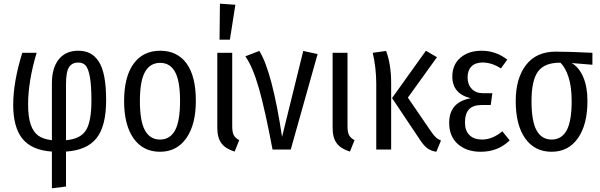

<svg xmlns="http://www.w3.org/2000/svg" viewBox="-20 -813 3263 1044"><path d="M557.1 -268.1Q557.1 -127.4 504.9 -61.8Q452.6 3.9 338.9 11.2V201.2L262.2 210.9V11.2Q153.3 3.9 102.5 -58.1Q51.8 -120.1 51.8 -243.2Q51.8 -366.7 101.1 -525.9H179.2Q132.8 -371.1 132.8 -245.1Q132.8 -176.8 147.2 -135.3Q161.6 -93.8 189.2 -74.7Q216.8 -55.7 262.2 -50.8V-359.9Q262.2 -443.8 299.8 -490.5Q337.4 -537.1 404.8 -537.1Q441.4 -537.1 468.5 -523.7Q495.6 -510.3 516.1 -479.7Q536.6 -449.2 546.9 -396.2Q557.1 -343.3 557.1 -268.1ZM338.9 -50.8Q417 -57.1 447 -104.2Q477.1 -151.4 477.1 -266.1Q477.1 -348.6 468.8 -394.5Q460.4 -440.4 445.6 -456.8Q430.7 -473.1 404.8 -473.1Q372.6 -473.1 355.7 -448.2Q338.9 -423.3 338.9 -355Z M851.1 -537.1Q943.8 -537.1 994.4 -468Q1044.9 -398.9 1044.9 -264.2Q1044.9 -135.7 993.2 -61.8Q941.4 12.2 850.1 12.2Q757.8 12.2 706.3 -60.5Q654.8 -133.3 654.8 -263.2Q654.8 -395.5 706.3 -466.3Q757.8 -537.1 851.1 -537.1ZM851.1 -471.2Q796.4 -471.2 768.6 -422.1Q740.7 -373 740.7 -263.2Q740.7 -153.8 768.3 -104Q795.9 -54.2 850.1 -54.2Q904.3 -54.2 931.6 -103.8Q959 -153.3 959 -264.2Q959 -373.5 931.6 -422.4Q904.3 -471.2 851.1 -471.2Z M1175.8 -793 1259.8 -787.1 1230 -597.2H1173.8ZM1242.7 -525.9V-126Q1242.7 -94.2 1251 -78.4Q1259.3 -62.5 1280.8 -50.8L1255.9 11.2Q1206.5 -3.9 1184.1 -33.9Q1161.6 -64 1161.6 -117.2V-525.9Z M1390.1 -536.1Q1460 -423.8 1513.7 -68.8L1628.9 -536.1L1707 -519L1561 0H1461.9Q1421.4 -215.3 1387.9 -332.5Q1354.5 -449.7 1314 -506.8Z M1869.6 -525.9V-126Q1869.6 -94.2 1877.9 -78.4Q1886.2 -62.5 1907.7 -50.8L1882.8 11.2Q1833.5 -3.9 1811 -33.9Q1788.6 -64 1788.6 -117.2V-525.9Z M2356 -502 2197.8 -282.2 2321.8 -101.1Q2336.4 -79.1 2349.1 -67.1Q2361.8 -55.2 2377.9 -48.8L2352.5 12.2Q2322.3 7.8 2301.5 -8.5Q2280.8 -24.9 2258.8 -60.1L2111.8 -279.8L2295.9 -537.1ZM2079.6 -536.1Q2106.9 -461.4 2106.9 -361.8V0H2025.9V-356.9Q2025.9 -441.9 2006.8 -525.9Z M2598.6 -537.1Q2676.3 -537.1 2738.3 -488.8L2703.6 -440.9Q2654.3 -473.1 2603.5 -473.1Q2564.9 -473.1 2543.7 -451.9Q2522.5 -430.7 2522.5 -391.1Q2522.5 -353.5 2545.2 -329.8Q2567.9 -306.2 2606.4 -306.2H2657.2L2648.4 -242.2H2601.6Q2552.7 -242.2 2530.5 -218.8Q2508.3 -195.3 2508.3 -146Q2508.3 -102.5 2532.7 -78.4Q2557.1 -54.2 2601.6 -54.2Q2657.7 -54.2 2711.4 -99.1L2751.5 -49.8Q2688 12.2 2594.2 12.2Q2517.1 12.2 2469.7 -29.5Q2422.4 -71.3 2422.4 -145Q2422.4 -257.8 2539.6 -278.8Q2439.5 -303.2 2439.5 -397Q2439.5 -461.4 2483.6 -499.3Q2527.8 -537.1 2598.6 -537.1Z M3201.2 -525.9V-460.9L3088.4 -470.2Q3128.4 -447.3 3151.4 -393.8Q3174.3 -340.3 3174.3 -264.2Q3174.3 -135.7 3122.6 -61.8Q3070.8 12.2 2979.5 12.2Q2887.2 12.2 2835.7 -60.5Q2784.2 -133.3 2784.2 -263.2Q2784.2 -386.7 2840.1 -459.5Q2896 -532.2 3001.5 -532.2Q3073.2 -532.2 3201.2 -525.9ZM3088.4 -264.2Q3088.4 -340.8 3071.5 -393.3Q3054.7 -445.8 3027.3 -472.2H3025.4Q2940.4 -472.2 2905.3 -423.8Q2870.1 -375.5 2870.1 -263.2Q2870.1 -153.8 2897.7 -104Q2925.3 -54.2 2979.5 -54.2Q3033.7 -54.2 3061 -103.8Q3088.4 -153.3 3088.4 -264.2Z"/></svg>

Font: Fira Sans Compressed Book
Style: Regular
Weight: 350
Width: 1
Designer: Carrois Corporate & Edenspiekermann AG
Foundry: Carrois Corporate GbR & Edenspiekermann AG
Version: Version 4.203;PS 004.203;hotconv 1.0.88;makeotf.lib2.5.64775